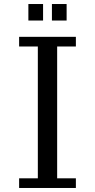

<svg xmlns="http://www.w3.org/2000/svg" viewBox="-20 -940 472 954"><path d="M238 -838H311V-920H238ZM121 -838H194V-920H121ZM357 -757H75V-709H168V-54H75V-6H357V-54H264V-709H357Z"/></svg>

Font: LXGW Marker Gothic
Style: Regular
Weight: 400
Version: Version 1.001